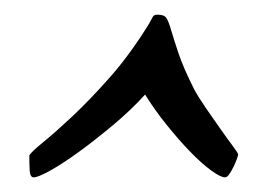

<svg xmlns="http://www.w3.org/2000/svg" viewBox="-20 -714 363 262"><path d="M20 -502Q23 -507 39 -520Q55 -533 78.5 -555Q102 -577 129.5 -608Q157 -639 183 -681Q187 -688 188.5 -691Q190 -694 195 -694Q204 -694 207 -689.5Q210 -685 213.5 -673Q217 -661 223.5 -641.5Q230 -622 245 -592Q251 -581 261 -566.5Q271 -552 280.5 -538.5Q290 -525 297.5 -515Q305 -505 305 -503Q305 -502 303 -496.5Q301 -491 298.5 -486Q296 -481 293 -476.5Q290 -472 287 -472Q281 -472 268 -481.5Q255 -491 239.5 -507Q224 -523 207.5 -543.5Q191 -564 178 -585Q159 -564 134.5 -543.5Q110 -523 88 -507Q66 -491 49 -481.5Q32 -472 26 -472Q21 -472 20.5 -481.5Q20 -491 20 -502Z"/></svg>

Font: Vermiglione
Style: Bold Italic
Weight: 700
Italic angle: -11°
Version: Version 1.000